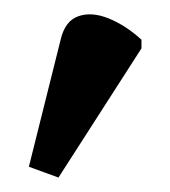

<svg xmlns="http://www.w3.org/2000/svg" viewBox="-20 -747 236 266"><path d="M61 -501 20 -516 64 -692Q70 -718 88.5 -724.5Q107 -731 130.5 -721.5Q154 -712 176 -692V-680Z"/></svg>

Font: Noto Serif Condensed SemiBold
Style: Regular
Weight: 600
Width: 3
Designer: Monotype Design Team
Foundry: Monotype Imaging Inc.
Version: Version 2.013